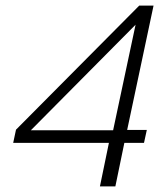

<svg xmlns="http://www.w3.org/2000/svg" viewBox="-20 -664 576 684"><path d="M336 0 368 -155H27L37 -202L476 -644H527L433 -201H503L493 -155H423L391 0ZM90 -200H383L463 -576Z"/></svg>

Font: Kanit ExtraLight
Style: Italic
Weight: 275
Italic angle: -12°
Designer: Katatrad Team
Foundry: CadsonDemak
Version: Version 2.000; ttfautohint (v1.8.3)